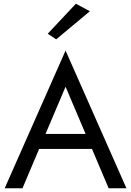

<svg xmlns="http://www.w3.org/2000/svg" viewBox="-20 -1005 700 1025"><path d="M460 -945 280 -795 235 -825 385 -985ZM560 0 471 -210H189L100 0H5L330 -735L655 0ZM330 -542 223 -290H437Z"/></svg>

Font: Von Book
Style: Regular
Weight: 400
Version: Version 4.000; ttfautohint (v1.8.4.7-5d5b)